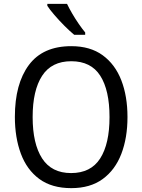

<svg xmlns="http://www.w3.org/2000/svg" viewBox="-20 -964 736 994"><path d="M640 -358Q640 -250 608 -167Q576 -84 511.5 -37Q447 10 349 10Q248 10 183.5 -37.5Q119 -85 88 -168.5Q57 -252 57 -359Q57 -530 129.5 -627.5Q202 -725 349 -725Q447 -725 511.5 -678Q576 -631 608 -548.5Q640 -466 640 -358ZM149 -358Q149 -220 198 -144Q247 -68 348 -68Q450 -68 498.5 -143.5Q547 -219 547 -358Q547 -497 499 -572Q451 -647 349 -647Q247 -647 198 -571.5Q149 -496 149 -358ZM327 -944Q338 -921 354 -893.5Q370 -866 388 -840Q406 -814 421 -796V-784H364Q342 -802 314 -830Q286 -858 261.5 -886.5Q237 -915 225 -934V-944Z"/></svg>

Font: Noto Sans Gurmukhi SemiCondensed
Style: Regular
Weight: 400
Width: 4
Designer: Jelle Bosma - Monotype Design Team
Foundry: Monotype Imaging Inc.
Version: Version 2.004; ttfautohint (v1.8.4.7-5d5b)